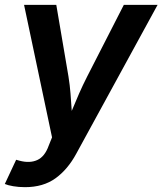

<svg xmlns="http://www.w3.org/2000/svg" viewBox="-36 -566 672 794"><path d="M-16.1 194.8 30.8 94.7 44.9 98.6Q87.4 109.9 118.4 95.7Q149.4 81.5 165.5 36.1L179.2 2L63.5 -545.9H196.8L247.1 -250Q252.9 -214.4 255.6 -179Q258.3 -143.6 260.7 -107.4Q275.4 -143.6 291 -179Q306.6 -214.4 324.7 -250L476.1 -545.9H615.7L279.3 69.8Q244.1 134.8 193.4 171.4Q142.6 208 67.4 208Q41 208 18.6 204.1Q-3.9 200.2 -16.1 194.8Z"/></svg>

Font: Inter Semi Bold
Style: Italic
Weight: 600
Italic angle: -9.39999°
Designer: Rasmus Andersson
Foundry: rsms
Version: Version 4.000;git-3c8e0fc